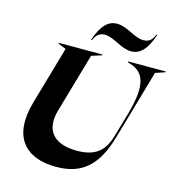

<svg xmlns="http://www.w3.org/2000/svg" viewBox="-131 -1028 1073 1155"><g transform="rotate(15 406.0 -450.5)"><path d="M146 -707 195 -687 91 -326C26 -101 128 13 323 13C485 13 574 -69 627 -253L752 -687L812 -707V-712H577V-707L590 -703C677 -676 718 -612 658 -404L615 -256C587 -161 534 -113 419 -113C272 -113 211 -189 247 -316L354 -687L418 -707V-712H146ZM329 -780C362 -880 406 -914 456 -914C521 -914 575 -859 633 -859C667 -859 687 -876 700 -911H706C673 -810 629 -775 579 -775C514 -775 460 -831 402 -831C370 -831 349 -814 335 -780Z"/></g></svg>

Font: Nyght Serif Bold Italic
Style: Regular
Weight: 700
Italic angle: -16°
Designer: Maksym Kobuzan
Version: Version 0.410;Glyphs 3.1.2 (3151)